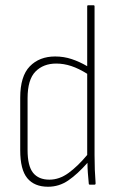

<svg xmlns="http://www.w3.org/2000/svg" viewBox="-20 -703 450 731"><path d="M163 8Q111 8 84 -24.5Q57 -57 57 -131V-331Q57 -413 93.5 -450.5Q130 -488 190 -488Q223 -488 253 -478Q283 -468 312 -451V-679Q312 -683 316 -683H336Q340 -683 340 -679V-112Q340 -55 344 -5Q344 0 340 0H322Q318 0 318 -4Q316 -24 314.5 -44.5Q313 -65 313 -83Q275 -40 240 -16Q205 8 163 8ZM85 -132Q85 -71 106 -45Q127 -19 168 -19Q206 -19 241 -44.5Q276 -70 312 -113V-422Q280 -442 251.5 -451.5Q223 -461 194 -461Q145 -461 115 -430.5Q85 -400 85 -329Z"/></svg>

Font: Sofia Sans Cond ExtraLight
Style: Regular
Weight: 200
Width: 3
Designer: Botio Nikoltchev, Ani Petrova
Foundry: lettersoup
Version: Version 4.100; ttfautohint (v1.8.3)